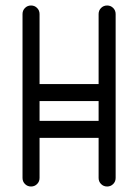

<svg xmlns="http://www.w3.org/2000/svg" viewBox="-20 -679 503 699"><path d="M62 -628Q62 -641 71 -650Q80 -659 93 -659Q106 -659 115 -650Q124 -641 124 -628V-373H339V-628Q339 -641 348 -650Q357 -659 370 -659Q383 -659 392 -650Q401 -641 401 -628V-31Q401 -18 392 -9Q383 0 370 0Q357 0 348 -9Q339 -18 339 -31V-177H124V-31Q124 -18 115 -9Q106 0 93 0Q80 0 71 -9Q62 -18 62 -31ZM124 -239H339V-311H124Z"/></svg>

Font: Libertine Sup Medium
Style: Regular
Weight: 500
Designer: Bastien Sozeau
Foundry: NBR — Bastien Sozeau
Version: Version 2.003; ttfautohint (v1.8.4.7-5d5b);gftools[0.9.33]